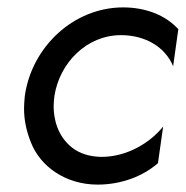

<svg xmlns="http://www.w3.org/2000/svg" viewBox="-20 -490 504 519"><path d="M127 -230C141 -321 215 -395 307 -395C374 -395 427 -362 448 -311L462 -411C427 -450 372 -470 313 -470C178 -470 65 -362 47 -230C46 -219 45 -207 45 -197C45 -166 51 -136 64 -104C89 -41 156 9 244 9C307 9 366 -13 407 -49L421 -148C386 -104 323 -66 255 -66C254 -66 252 -66 251 -66C221 -67 196 -75 176 -90C136 -121 125 -167 125 -203C125 -212 126 -221 127 -230Z"/></svg>

Font: Jost
Style: Italic
Weight: 400
Italic angle: -5°
Version: Version 3.710